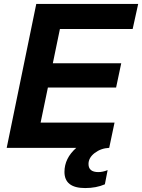

<svg xmlns="http://www.w3.org/2000/svg" viewBox="-20 -750 721 974"><path d="M681 -730 653 -603H284L248 -429H595L569 -306H223L186 -128H561L534 0Q492 2 460.5 26Q429 50 429 82Q429 123 479 123Q501 123 526 113L512 185Q468 204 412 204Q307 204 307 122Q307 53 367 0H14L164 -730Z"/></svg>

Font: Nacelle Bold
Style: Italic
Weight: 700
Italic angle: -12°
Designer: Sora Sagano
Foundry: Sora Sagano
Version: Version 1.000;FEAKit 1.0